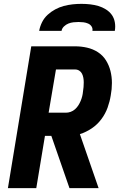

<svg xmlns="http://www.w3.org/2000/svg" viewBox="-20 -975 640 995"><path d="M168 0H21L142 -735H368Q401 -735 431.5 -728Q462 -721 487.5 -704.5Q513 -688 529 -662.5Q545 -637 552.5 -607Q560 -577 560 -545Q560 -513 554 -481Q549 -449 537.5 -417Q526 -385 505 -357Q484 -329 455 -309.5Q426 -290 394 -280L491 0H340L246 -271H213ZM232 -391H322Q334 -391 346.5 -395.5Q359 -400 369 -409Q379 -418 386 -429Q393 -440 398 -452Q403 -464 406 -476Q409 -488 410 -500Q412 -512 413 -524Q414 -536 414 -548Q414 -560 412 -571.5Q410 -583 405 -593Q400 -603 390.5 -609Q381 -615 369 -615H270ZM183 -815Q187 -838 198 -860Q209 -882 227 -898.5Q245 -915 266.5 -926.5Q288 -938 310.5 -944Q333 -950 356 -952.5Q379 -955 402 -955Q425 -955 447 -952.5Q469 -950 489.5 -944Q510 -938 528.5 -926.5Q547 -915 559 -898.5Q571 -882 575 -860Q579 -838 575 -815H459Q461 -828 454.5 -838Q448 -848 436.5 -853Q425 -858 412.5 -859.5Q400 -861 387 -861Q374 -861 360.5 -859.5Q347 -858 334.5 -853Q322 -848 311.5 -838Q301 -828 299 -815Z"/></svg>

Font: Iosevka Heavy Extended
Style: Italic
Weight: 900
Width: 7
Italic angle: -9°
Monospace: yes
Designer: Belleve Invis
Foundry: Belleve Invis
Version: Version 32.5.0; ttfautohint (v1.8.4)